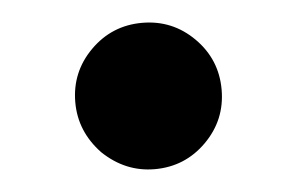

<svg xmlns="http://www.w3.org/2000/svg" viewBox="-33 -563 566 366"><g transform="rotate(-5 250.0 -380.0)"><path d="M250 -240Q194 -240 151 -281Q110 -324 110 -380Q110 -438 151 -479Q192 -520 250 -520Q308 -520 349 -479Q390 -438 390 -380Q390 -322 349 -281Q308 -240 250 -240Z"/></g></svg>

Font: GenSekiGothic TW H
Style: Regular
Weight: 900
Version: Version 1.501;PS 1;hotconv 16.6.51;makeotf.lib2.5.65220